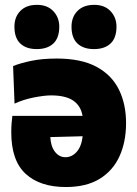

<svg xmlns="http://www.w3.org/2000/svg" viewBox="-20 -757 566 792"><path d="M251.5 14.5Q145 14.5 85.8 -40Q26.5 -94.5 26.5 -211Q26.5 -232 27.8 -247.8Q29 -263.5 31 -279H320.5Q313.5 -320.5 282 -342Q250.5 -363.5 190.5 -363.5Q163.5 -363.5 119.8 -355Q76 -346.5 40 -329.5L34 -484.5Q63.5 -496.5 108.8 -506Q154 -515.5 214 -515.5Q315 -515.5 378 -481.5Q441 -447.5 470.5 -387.5Q500 -327.5 500 -249.5Q500 -172 473 -112.5Q446 -53 391 -19.2Q336 14.5 251.5 14.5ZM250 -108.5Q276.5 -108.5 296.2 -130.5Q316 -152.5 321 -195L187.5 -191.5Q189.5 -153 206.8 -130.8Q224 -108.5 250 -108.5ZM367.5 -554.5Q324 -554.5 299.5 -577.5Q275 -600.5 275 -647Q275 -687 299.8 -712Q324.5 -737 368.5 -737Q411.5 -737 436 -711Q460.5 -685 460.5 -647Q460.5 -600.5 436 -577.5Q411.5 -554.5 367.5 -554.5ZM131.5 -554.5Q88 -554.5 63.8 -577.5Q39.5 -600.5 39.5 -647Q39.5 -687 64 -712Q88.5 -737 132.5 -737Q175.5 -737 200 -711Q224.5 -685 224.5 -647Q224.5 -600.5 200 -577.5Q175.5 -554.5 131.5 -554.5Z"/></svg>

Font: Commissioner ExtraBold
Style: Regular
Weight: 800
Designer: Kostas Bartsokas
Foundry: Kostas Bartsokas
Version: Version 1.000; ttfautohint (v1.8.3)